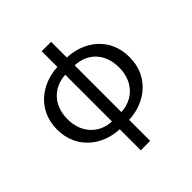

<svg xmlns="http://www.w3.org/2000/svg" viewBox="-234 -862 1228 1228"><g transform="rotate(-45 380.0 -248.0)"><path d="M337 -61C231 -64 146 -143 146 -272C146 -401 231 -479 337 -483ZM337 200H422V10C570 4 708 -95 708 -272C708 -449 574 -548 422 -554V-696H337V-554C190 -548 52 -449 52 -272C52 -95 190 4 337 10ZM422 -483C533 -479 614 -402 614 -272C614 -142 527 -64 422 -61Z"/></g></svg>

Font: Noto Sans CJK JP
Style: Regular
Weight: 400
Designer: Ryoko NISHIZUKA 西塚涼子 (kana, bopomofo & ideographs); Paul D. Hunt (Latin, Greek & Cyrillic); Sandoll Communications 산돌커뮤니
Foundry: Adobe
Version: Version 2.004;hotconv 1.0.118;makeotfexe 2.5.65603